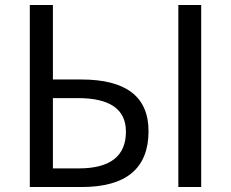

<svg xmlns="http://www.w3.org/2000/svg" viewBox="-20 -753 931 773"><path d="M100 -733H193V-433H307Q578 -433 578 -225Q578 0 308 0H100ZM297 -75Q487 -75 487 -223Q487 -358 294 -358H193V-75ZM698 -733H790V0H698Z"/></svg>

Font: 思源黑体R
Style: Regular
Weight: 400
Designer: Ryoko NISHIZUKA  (kana & ideographs); Paul D. Hunt (Latin, Greek & Cyrillic); Wenlong ZHANG  (bopomofo); Sandoll Communi
Foundry: Adobe Systems Incorporated
Version: Version 1.00 June 24, 2014, initial release